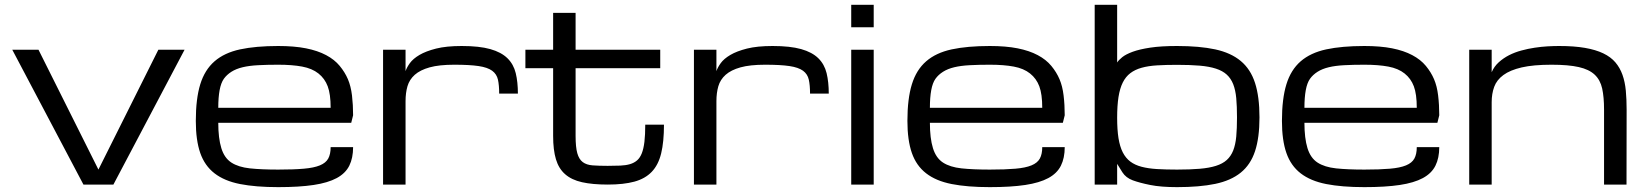

<svg xmlns="http://www.w3.org/2000/svg" viewBox="-20 -770 6869 801"><path d="M328.1 0H453.1L750 -562.5H640.6L390.6 -62.5L140.6 -562.5H31.2Z M1140.6 10.7Q1046.9 10.7 981.4 -2.2Q916 -15.1 875 -46.9Q834 -78.6 815.4 -131.8Q796.9 -185.1 796.9 -265.6Q796.9 -357.9 815.4 -418.2Q834 -478.5 875 -514.2Q916 -549.8 981.4 -564Q1046.9 -578.1 1140.6 -578.1Q1207.5 -578.1 1256.6 -568.4Q1305.7 -558.6 1340.6 -540Q1375.5 -521.5 1397.2 -495.1Q1418.9 -468.8 1431.4 -439.7Q1443.8 -410.6 1448.5 -371.6Q1453.1 -332.5 1453.1 -289.1L1445.3 -257.8H890.6Q890.6 -193.4 903.3 -152.1Q916 -110.8 945.3 -91.8Q974.6 -72.8 1022.5 -67.6Q1070.3 -62.5 1140.6 -62.5Q1205.1 -62.5 1247.3 -66.2Q1289.6 -69.8 1314.5 -80.1Q1339.4 -90.3 1349.4 -108.6Q1359.4 -127 1359.4 -156.2H1453.1Q1453.1 -110.8 1437.3 -78.9Q1421.4 -46.9 1384.8 -27.1Q1348.1 -7.3 1288.3 1.7Q1228.5 10.7 1140.6 10.7ZM1140.6 -500Q1093.8 -500 1056.9 -498Q1020 -496.1 992.4 -489.5Q964.8 -482.9 945.3 -470.5Q925.8 -458 913.8 -441.2Q901.9 -424.3 896.2 -393.8Q890.6 -363.3 890.6 -320.3H1359.4Q1359.4 -377.4 1347.2 -409.9Q1335 -442.4 1308.6 -463.4Q1282.2 -484.4 1240.7 -492.2Q1199.2 -500 1140.6 -500Z M2062.5 -379.4Q2062.5 -414.6 2057.4 -437.7Q2052.2 -460.9 2033.2 -474.9Q2014.2 -488.8 1976.8 -494.4Q1939.5 -500 1875 -500Q1812 -500 1772.5 -489Q1732.9 -478 1710.4 -458Q1688 -438 1679.9 -410.2Q1671.9 -382.3 1671.9 -348.1V0H1578.1V-562.5H1671.9V-473.1Q1676.8 -488.3 1689.9 -506.6Q1703.1 -524.9 1730 -540.8Q1756.8 -556.6 1799.6 -567.4Q1842.3 -578.1 1906.2 -578.1Q1979.5 -578.1 2025.4 -565.2Q2071.3 -552.2 2096.9 -527.1Q2122.6 -502 2131.6 -464.8Q2140.6 -427.7 2140.6 -379.4Z M2750 -250Q2750 -178.2 2738.3 -130.1Q2726.6 -82 2699 -53.2Q2671.4 -24.4 2626.5 -12.2Q2581.5 0 2515.6 0Q2451.7 0 2408.2 -9.8Q2364.7 -19.5 2337.9 -43Q2311 -66.4 2299.3 -105.5Q2287.6 -144.5 2287.6 -203.1V-485.4H2171.9V-562.5H2287.6V-716.3H2381.3V-562.5H2734.4V-485.4H2381.3V-203.1Q2381.3 -156.2 2388.4 -130.9Q2395.5 -105.5 2411.1 -93.8Q2426.8 -82 2452.4 -80.1Q2478 -78.1 2515.1 -78.1Q2544.4 -78.1 2567.6 -79.1Q2590.8 -80.1 2608.2 -85.2Q2625.5 -90.3 2637.7 -100.8Q2649.9 -111.3 2657.5 -130.4Q2665 -149.4 2668.5 -178.5Q2671.9 -207.5 2671.9 -250Z M3359.4 -379.4Q3359.4 -414.6 3354.2 -437.7Q3349.1 -460.9 3330.1 -474.9Q3311 -488.8 3273.7 -494.4Q3236.3 -500 3171.9 -500Q3108.9 -500 3069.3 -489Q3029.8 -478 3007.3 -458Q2984.9 -438 2976.8 -410.2Q2968.8 -382.3 2968.8 -348.1V0H2875V-562.5H2968.8V-473.1Q2973.6 -488.3 2986.8 -506.6Q3000 -524.9 3026.9 -540.8Q3053.7 -556.6 3096.4 -567.4Q3139.2 -578.1 3203.1 -578.1Q3276.4 -578.1 3322.3 -565.2Q3368.2 -552.2 3393.8 -527.1Q3419.4 -502 3428.5 -464.8Q3437.5 -427.7 3437.5 -379.4Z M3531.2 -562.5H3625V0H3531.2ZM3625 -656.2H3531.2V-750H3625Z M4109.4 10.7Q4015.6 10.7 3950.2 -2.2Q3884.8 -15.1 3843.8 -46.9Q3802.7 -78.6 3784.2 -131.8Q3765.6 -185.1 3765.6 -265.6Q3765.6 -357.9 3784.2 -418.2Q3802.7 -478.5 3843.8 -514.2Q3884.8 -549.8 3950.2 -564Q4015.6 -578.1 4109.4 -578.1Q4176.3 -578.1 4225.3 -568.4Q4274.4 -558.6 4309.3 -540Q4344.2 -521.5 4366 -495.1Q4387.7 -468.8 4400.1 -439.7Q4412.6 -410.6 4417.2 -371.6Q4421.9 -332.5 4421.9 -289.1L4414.1 -257.8H3859.4Q3859.4 -193.4 3872.1 -152.1Q3884.8 -110.8 3914.1 -91.8Q3943.4 -72.8 3991.2 -67.6Q4039.1 -62.5 4109.4 -62.5Q4173.8 -62.5 4216.1 -66.2Q4258.3 -69.8 4283.2 -80.1Q4308.1 -90.3 4318.1 -108.6Q4328.1 -127 4328.1 -156.2H4421.9Q4421.9 -110.8 4406 -78.9Q4390.1 -46.9 4353.5 -27.1Q4316.9 -7.3 4257.1 1.7Q4197.3 10.7 4109.4 10.7ZM4109.4 -500Q4062.5 -500 4025.6 -498Q3988.8 -496.1 3961.2 -489.5Q3933.6 -482.9 3914.1 -470.5Q3894.5 -458 3882.6 -441.2Q3870.6 -424.3 3865 -393.8Q3859.4 -363.3 3859.4 -320.3H4328.1Q4328.1 -377.4 4315.9 -409.9Q4303.7 -442.4 4277.3 -463.4Q4251 -484.4 4209.5 -492.2Q4168 -500 4109.4 -500Z M4890.6 10.7Q4823.2 10.7 4778.6 1.7Q4733.9 -7.3 4705.6 -17.8Q4677.2 -28.3 4662.6 -51Q4647.9 -73.7 4640.6 -86.4V0H4546.9V-750H4640.6V-509.3Q4647 -519.5 4661.9 -531.5Q4676.8 -543.5 4705.3 -554Q4733.9 -564.5 4778.8 -571.3Q4823.7 -578.1 4890.6 -578.1Q4984.4 -578.1 5049.8 -564Q5115.2 -549.8 5156.2 -515.6Q5197.3 -481.4 5215.8 -424.1Q5234.4 -366.7 5234.4 -280.3Q5234.4 -195.3 5215.8 -139.2Q5197.3 -83 5156.2 -49.8Q5115.2 -16.6 5049.8 -2.9Q4984.4 10.7 4890.6 10.7ZM4890.6 -62.5Q4945.3 -62.5 4985.1 -65.9Q5024.9 -69.3 5052.7 -78.1Q5080.6 -86.9 5097.9 -102.5Q5115.2 -118.2 5124.8 -142.3Q5134.3 -166.5 5137.5 -200.4Q5140.6 -234.4 5140.6 -280.3Q5140.6 -326.2 5137.5 -360.4Q5134.3 -394.5 5124.8 -418.7Q5115.2 -442.9 5097.9 -458.7Q5080.6 -474.6 5052.7 -483.6Q5024.9 -492.7 4985.1 -496.1Q4945.3 -499.5 4890.6 -499.5Q4843.8 -499.5 4807.1 -497.3Q4770.5 -495.1 4742.7 -487.3Q4714.8 -479.5 4695.6 -464.8Q4676.3 -450.2 4664.1 -425.8Q4651.9 -401.4 4646.2 -365.2Q4640.6 -329.1 4640.6 -278.8Q4640.6 -229 4646.2 -193.6Q4651.9 -158.2 4664.1 -134.3Q4676.3 -110.4 4695.6 -95.9Q4714.8 -81.5 4742.7 -74.2Q4770.5 -66.9 4807.1 -64.7Q4843.8 -62.5 4890.6 -62.5Z M5671.9 10.7Q5578.1 10.7 5512.7 -2.2Q5447.3 -15.1 5406.2 -46.9Q5365.2 -78.6 5346.7 -131.8Q5328.1 -185.1 5328.1 -265.6Q5328.1 -357.9 5346.7 -418.2Q5365.2 -478.5 5406.2 -514.2Q5447.3 -549.8 5512.7 -564Q5578.1 -578.1 5671.9 -578.1Q5738.8 -578.1 5787.8 -568.4Q5836.9 -558.6 5871.8 -540Q5906.7 -521.5 5928.5 -495.1Q5950.2 -468.8 5962.6 -439.7Q5975.1 -410.6 5979.7 -371.6Q5984.4 -332.5 5984.4 -289.1L5976.6 -257.8H5421.9Q5421.9 -193.4 5434.6 -152.1Q5447.3 -110.8 5476.6 -91.8Q5505.9 -72.8 5553.7 -67.6Q5601.6 -62.5 5671.9 -62.5Q5736.3 -62.5 5778.6 -66.2Q5820.8 -69.8 5845.7 -80.1Q5870.6 -90.3 5880.6 -108.6Q5890.6 -127 5890.6 -156.2H5984.4Q5984.4 -110.8 5968.5 -78.9Q5952.6 -46.9 5916 -27.1Q5879.4 -7.3 5819.6 1.7Q5759.8 10.7 5671.9 10.7ZM5671.9 -500Q5625 -500 5588.1 -498Q5551.3 -496.1 5523.7 -489.5Q5496.1 -482.9 5476.6 -470.5Q5457 -458 5445.1 -441.2Q5433.1 -424.3 5427.5 -393.8Q5421.9 -363.3 5421.9 -320.3H5890.6Q5890.6 -377.4 5878.4 -409.9Q5866.2 -442.4 5839.8 -463.4Q5813.5 -484.4 5772 -492.2Q5730.5 -500 5671.9 -500Z M6671.9 0V-312.5Q6671.9 -364.7 6664.1 -400.6Q6656.2 -436.5 6632.8 -458.5Q6609.4 -480.5 6566.4 -490.2Q6523.4 -500 6453.1 -500Q6377 -500 6328.4 -488.8Q6279.8 -477.5 6252 -457Q6224.1 -436.5 6213.6 -407.7Q6203.1 -378.9 6203.1 -343.8V0H6109.4V-562.5H6203.1V-468.8Q6213.4 -492.7 6232.4 -510Q6251.5 -527.3 6275.4 -539.6Q6299.3 -551.8 6327.1 -559.3Q6355 -566.9 6382.8 -571Q6410.6 -575.2 6436.8 -576.7Q6462.9 -578.1 6484.4 -578.1Q6546.9 -578.1 6592 -570.3Q6637.2 -562.5 6668.7 -547.4Q6700.2 -532.2 6719.2 -509.8Q6738.3 -487.3 6748.8 -457.8Q6759.3 -428.2 6762.7 -391.8Q6766.1 -355.5 6766.1 -312.5L6765.6 0Z"/></svg>

Font: Michroma
Style: Regular
Weight: 400
Version: Version 1.000